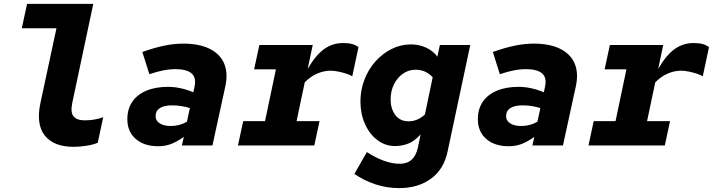

<svg xmlns="http://www.w3.org/2000/svg" viewBox="-20 -747 3661 986"><path d="M358 7Q256 7 210 -51Q164 -109 188 -220L270 -602H92L119 -727H459L351 -218Q341 -169 358 -149Q375 -129 415 -129Q438 -129 461 -132.5Q484 -136 510 -145L482 -14Q463 -5 427 1Q391 7 358 7Z M793 4Q720 4 677 -33.5Q634 -71 634 -135Q634 -187 659 -224Q684 -261 731 -281Q778 -301 843 -301Q876 -301 909.5 -293.5Q943 -286 973 -273L979 -302Q989 -348 964 -370Q939 -392 878 -392Q852 -392 820.5 -386Q789 -380 747 -366L711 -480Q772 -502 823.5 -512.5Q875 -523 921 -523Q1003 -523 1056.5 -496.5Q1110 -470 1131 -421Q1152 -372 1137 -303L1071 0H914L924 -44Q887 -18 857 -7Q827 4 793 4ZM779 -150Q779 -128 799.5 -114Q820 -100 857 -100Q880 -100 900.5 -105.5Q921 -111 940 -122L955 -192Q936 -198 913 -202Q890 -206 864 -206Q823 -206 801 -192Q779 -178 779 -150Z M1202 0 1229 -125H1341L1397 -391H1285L1312 -516H1586L1560 -393Q1601 -464 1644.5 -495Q1688 -526 1741 -526Q1770 -526 1788 -521Q1806 -516 1821 -505L1789 -355Q1779 -362 1759 -368.5Q1739 -375 1717 -379.5Q1695 -384 1678 -384Q1643 -384 1608.5 -369Q1574 -354 1545 -324L1503 -125H1621L1594 0Z M2030 219Q1966 219 1907.5 199.5Q1849 180 1800 146L1864 34Q1907 62 1950 78Q1993 94 2033 94Q2071 94 2094 73Q2117 52 2126 11L2140 -57Q2110 -23 2077.5 -10Q2045 3 2009 3Q1958 3 1917.5 -28Q1877 -59 1854 -111Q1831 -163 1831 -226Q1831 -285 1851.5 -338Q1872 -391 1908 -431.5Q1944 -472 1991 -495.5Q2038 -519 2091 -519Q2132 -519 2168 -502.5Q2204 -486 2226 -456L2239 -516H2395L2279 29Q2260 122 2193.5 170.5Q2127 219 2030 219ZM2079 -124Q2124 -124 2162 -159L2202 -350Q2185 -369 2163 -379Q2141 -389 2115 -389Q2078 -389 2049 -368.5Q2020 -348 2003 -313.5Q1986 -279 1986 -236Q1986 -189 2010 -156.5Q2034 -124 2079 -124Z M2593 4Q2520 4 2477 -33.5Q2434 -71 2434 -135Q2434 -187 2459 -224Q2484 -261 2531 -281Q2578 -301 2643 -301Q2676 -301 2709.5 -293.5Q2743 -286 2773 -273L2779 -302Q2789 -348 2764 -370Q2739 -392 2678 -392Q2652 -392 2620.5 -386Q2589 -380 2547 -366L2511 -480Q2572 -502 2623.5 -512.5Q2675 -523 2721 -523Q2803 -523 2856.5 -496.5Q2910 -470 2931 -421Q2952 -372 2937 -303L2871 0H2714L2724 -44Q2687 -18 2657 -7Q2627 4 2593 4ZM2579 -150Q2579 -128 2599.5 -114Q2620 -100 2657 -100Q2680 -100 2700.5 -105.5Q2721 -111 2740 -122L2755 -192Q2736 -198 2713 -202Q2690 -206 2664 -206Q2623 -206 2601 -192Q2579 -178 2579 -150Z M3002 0 3029 -125H3141L3197 -391H3085L3112 -516H3386L3360 -393Q3401 -464 3444.5 -495Q3488 -526 3541 -526Q3570 -526 3588 -521Q3606 -516 3621 -505L3589 -355Q3579 -362 3559 -368.5Q3539 -375 3517 -379.5Q3495 -384 3478 -384Q3443 -384 3408.5 -369Q3374 -354 3345 -324L3303 -125H3421L3394 0Z"/></svg>

Font: Red Hat Mono
Style: Italic
Weight: 300
Italic angle: -12°
Monospace: yes
Designer: Pentagram, MCKL
Foundry: Pentagram, MCKL
Version: Version 1.023